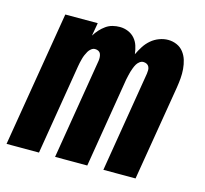

<svg xmlns="http://www.w3.org/2000/svg" viewBox="-93 -632 776 726"><g transform="rotate(15 295.5 -269.0)"><path d="M-9 0 79 -530H206L197 -479Q205 -492 215 -503Q225 -514 237 -522.5Q249 -531 263 -534.5Q277 -538 291 -538Q308 -538 323.5 -531.5Q339 -525 349.5 -513Q360 -501 365 -485.5Q370 -470 372 -453Q380 -470 390 -485.5Q400 -501 414 -513Q428 -525 445.5 -531.5Q463 -538 480 -538Q498 -538 514 -531Q530 -524 540.5 -510.5Q551 -497 556 -480.5Q561 -464 562.5 -446Q564 -428 562.5 -410Q561 -392 558 -373L496 0H370L435 -394Q436 -401 436 -408Q436 -415 433 -421Q430 -427 424 -430Q418 -433 411 -433Q403 -433 396 -427.5Q389 -422 385 -415Q381 -408 378 -400Q375 -392 372.5 -384Q370 -376 368.5 -368Q367 -360 365 -352L307 0H181L246 -394Q247 -401 246.5 -408Q246 -415 243.5 -421Q241 -427 235 -430Q229 -433 222 -433Q214 -433 207 -427.5Q200 -422 196 -415Q192 -408 188.5 -400Q185 -392 183 -384Q181 -376 179 -368Q177 -360 176 -352L118 0Z"/></g></svg>

Font: Iosevka Curly XBdExObl
Style: Regular
Weight: 800
Width: 7
Italic angle: -9°
Monospace: yes
Designer: Belleve Invis
Foundry: Belleve Invis
Version: Version 11.1.0; ttfautohint (v1.8.3)